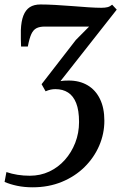

<svg xmlns="http://www.w3.org/2000/svg" viewBox="-38 -570 532 838"><path d="M104.5 247.5Q68 247.5 37 241Q6 234.5 -18 224L-10 181Q13.5 189 39 193Q64.5 197 92 197Q138 197 177 178.8Q216 160.5 245 128Q274 95.5 290.5 53Q307 10.5 307 -37.5Q307 -88.5 294.5 -120Q282 -151.5 259 -166.2Q236 -181 204 -181Q193 -181 182.8 -178.8Q172.5 -176.5 161 -171.5L143.5 -202.5L293 -395.5L351 -454Q329.5 -454 304 -454Q278.5 -454 252.5 -454Q226.5 -454 201.8 -454Q177 -454 157 -454Q135 -454 121 -446.8Q107 -439.5 98.5 -420.8Q90 -402 83.5 -367H54Q53.5 -379.5 53 -398.8Q52.5 -418 53 -438.5Q54.5 -477.5 64.2 -502.2Q74 -527 92.2 -538.8Q110.5 -550.5 138.5 -550.5Q166.5 -550.5 202.8 -548.5Q239 -546.5 276.8 -543.5Q314.5 -540.5 348 -538.2Q381.5 -536 404 -536Q421 -536 431.5 -538.8Q442 -541.5 451.5 -549.5L471.5 -528L226 -216Q233.5 -217.5 242 -218Q250.5 -218.5 262 -218.5Q309 -218.5 344 -198Q379 -177.5 398.2 -138.2Q417.5 -99 417.5 -43Q417.5 13.5 395 65.8Q372.5 118 331 159Q289.5 200 231.8 223.8Q174 247.5 104.5 247.5Z"/></svg>

Font: Merriweather 60pt Medium
Style: Italic
Weight: 500
Italic angle: -7.8°
Version: Version 2.101